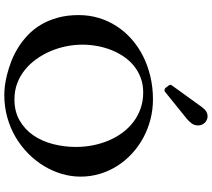

<svg xmlns="http://www.w3.org/2000/svg" viewBox="-68 -946 1027 932"><g transform="rotate(90 446.0 -480.5)"><path d="M440.4 12.7Q423.3 12.7 397.7 9.8Q372.1 6.8 341.6 -1Q311 -8.8 277.8 -21.5Q244.6 -34.2 212.6 -54Q180.7 -73.7 151.9 -100.8Q123 -127.9 101.3 -163.8Q79.6 -199.7 66.7 -245.6Q53.7 -291.5 53.7 -348.6Q53.7 -399.4 67.6 -445.8Q81.5 -492.2 107.4 -532.2Q133.3 -572.3 170.2 -605Q207 -637.7 252.4 -660.6Q297.9 -683.6 351.1 -696.3Q404.3 -709 462.9 -709Q513.7 -709 561.3 -696.5Q608.9 -684.1 650.4 -661.4Q691.9 -638.7 726.3 -606.9Q760.7 -575.2 785.6 -536.1Q810.5 -497.1 824.2 -451.9Q837.9 -406.7 837.9 -357.9Q837.9 -312 824.7 -266.8Q811.5 -221.7 786.6 -180.4Q761.7 -139.2 726.3 -104Q690.9 -68.8 647 -42.7Q603 -16.6 550.8 -2Q498.5 12.7 440.4 12.7ZM197.3 -366.7Q197.3 -327.1 205.3 -287.6Q213.4 -248 229 -211.4Q244.6 -174.8 267.6 -142.8Q290.5 -110.8 319.8 -87.2Q349.1 -63.5 385 -50Q420.9 -36.6 462.9 -36.6Q522 -36.6 565.4 -61.8Q608.9 -86.9 637.5 -128.4Q666 -169.9 679.9 -223.9Q693.8 -277.8 693.8 -335.4Q693.8 -377.4 685.8 -417.7Q677.7 -458 662.4 -494.4Q647 -530.8 624.3 -561.3Q601.6 -591.8 572 -614.3Q542.5 -636.7 506.6 -649.2Q470.7 -661.6 428.7 -661.6Q391.1 -661.6 359.4 -649.9Q327.6 -638.2 302 -617.9Q276.4 -597.7 256.8 -569.6Q237.3 -541.5 224.1 -508.8Q210.9 -476.1 204.1 -439.7Q197.3 -403.3 197.3 -366.7ZM396 -784.7Q394.5 -786.6 393.3 -788.6Q392.1 -790.5 392.1 -793.5Q392.1 -796.4 393.6 -798.3Q395 -800.3 396 -802.2L500 -946.3Q510.7 -960.9 522 -967.5Q533.2 -974.1 544.4 -974.1Q553.7 -974.1 562 -970.5Q570.3 -966.8 576.4 -960.4Q582.5 -954.1 585.9 -945.8Q589.4 -937.5 589.4 -928.2Q589.4 -910.2 579.6 -897Q569.8 -883.8 558.6 -874.5L426.8 -768.1Q423.8 -765.6 422.6 -765.4Q421.4 -765.1 418 -765.1Q413.6 -765.1 411.4 -766.4Q409.2 -767.6 406.7 -770.5Z"/></g></svg>

Font: Cardo
Style: Bold
Weight: 700
Designer: David J. Perry
Foundry: David J. Perry
Version: Version 1.0011